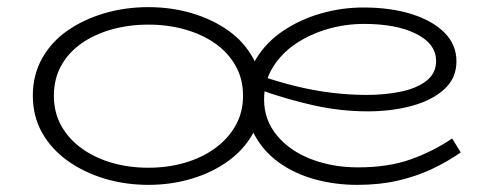

<svg xmlns="http://www.w3.org/2000/svg" viewBox="-20 -504 1387 538"><path d="M396 14Q331 14 273 -3.5Q215 -21 169.5 -53.5Q124 -86 98 -132Q72 -178 72 -236Q72 -294 98 -340.5Q124 -387 169.5 -418.5Q215 -450 273 -467Q331 -484 396 -484Q460 -484 517.5 -467Q575 -450 619.5 -418.5Q664 -387 689.5 -340.5Q715 -294 715 -236Q715 -178 690 -132Q665 -86 620.5 -53.5Q576 -21 518 -3.5Q460 14 396 14ZM396 -34Q450 -34 498 -48Q546 -62 582.5 -88.5Q619 -115 640 -152Q661 -189 661 -236Q661 -283 640 -320Q619 -357 582.5 -382.5Q546 -408 498 -421.5Q450 -435 396 -435Q341 -435 293 -421.5Q245 -408 208.5 -382.5Q172 -357 151.5 -320Q131 -283 131 -236Q131 -189 151.5 -152Q172 -115 208.5 -88.5Q245 -62 293 -48Q341 -34 396 -34ZM981 14Q919 14 862.5 -1.5Q806 -17 762.5 -48Q719 -79 694 -124.5Q669 -170 669 -231Q669 -292 697.5 -339Q726 -386 774 -418Q822 -450 880 -466.5Q938 -483 998 -483Q1075 -483 1133.5 -464.5Q1192 -446 1225.5 -412.5Q1259 -379 1259 -332Q1259 -285 1225 -254Q1191 -223 1134.5 -207.5Q1078 -192 1010 -192Q934 -192 858 -209Q782 -226 707 -253L706 -293Q758 -275 809 -262.5Q860 -250 910 -244Q960 -238 1007 -238Q1060 -238 1104.5 -247.5Q1149 -257 1175.5 -278Q1202 -299 1202 -333Q1202 -381 1146.5 -409Q1091 -437 1000 -437Q949 -437 899.5 -423Q850 -409 809.5 -382Q769 -355 744.5 -315.5Q720 -276 720 -225Q720 -168 756 -124.5Q792 -81 852 -58Q912 -35 983 -35Q1068 -35 1131 -57.5Q1194 -80 1247 -116L1271 -77Q1234 -51 1190.5 -30.5Q1147 -10 1095.5 2Q1044 14 981 14Z"/></svg>

Font: BioRhyme SemiExpanded Light
Style: Regular
Weight: 300
Width: 6
Designer: Aoife Mooney
Foundry: Aoife Mooney Type
Version: Version 1.600;gftools[0.9.33]